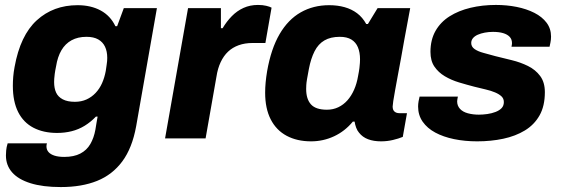

<svg xmlns="http://www.w3.org/2000/svg" viewBox="-20 -560 2278 777"><path d="M226 197Q153 197 103.5 181.5Q54 166 29 137.5Q4 109 4 69Q4 62 5 49Q6 36 11 20H170Q169 23 168.5 26Q168 29 168 32Q168 46 176.5 55.5Q185 65 201 70Q217 75 240 75Q279 75 305 61.5Q331 48 345.5 23Q360 -2 366 -35Q368 -49 370.5 -62.5Q373 -76 375 -88H368Q347 -66 322.5 -51Q298 -36 270 -29Q242 -22 211 -22Q156 -22 115.5 -43Q75 -64 53.5 -106.5Q32 -149 32 -213Q32 -230 33.5 -249Q35 -268 39 -289Q62 -417 129 -478Q196 -539 294 -539Q348 -539 387.5 -517.5Q427 -496 447 -454H454L481 -527H615L531 -49Q515 39 475 93Q435 147 373 172Q311 197 226 197ZM283 -148Q309 -148 330 -157.5Q351 -167 367 -184Q383 -201 393 -223.5Q403 -246 408 -273Q410 -288 411.5 -297Q413 -306 413.5 -313Q414 -320 414 -326Q414 -352 405 -371Q396 -390 377.5 -400.5Q359 -411 330 -411Q295 -411 269.5 -397Q244 -383 228.5 -356.5Q213 -330 207 -292Q203 -273 201.5 -261Q200 -249 199.5 -241.5Q199 -234 199 -228Q199 -203 207 -185.5Q215 -168 234 -158Q253 -148 283 -148Z M648 0 741 -527H874V-446H881Q897 -473 918 -494.5Q939 -516 965.5 -528Q992 -540 1024 -540Q1043 -540 1057.5 -536.5Q1072 -533 1079 -529L1054 -386H1002Q971 -386 946 -377Q921 -368 903 -351Q885 -334 873 -308.5Q861 -283 856 -250L812 0Z M1239 12Q1182 12 1140 -10.5Q1098 -33 1075.5 -77Q1053 -121 1053 -185Q1053 -205 1055 -226.5Q1057 -248 1061 -272Q1077 -363 1111.5 -422Q1146 -481 1197 -510Q1248 -539 1312 -539Q1346 -539 1374.5 -531Q1403 -523 1425 -506.5Q1447 -490 1462 -463H1469L1508 -527H1640L1616 -398Q1610 -362 1603 -325Q1596 -288 1590 -255Q1584 -222 1579 -195Q1574 -168 1571.5 -151Q1569 -134 1569 -129Q1569 -115 1576.5 -108.5Q1584 -102 1596 -102H1627L1610 -6Q1593 1 1570 6.5Q1547 12 1522 12Q1492 12 1469.5 3.5Q1447 -5 1433 -23Q1426 -31 1421.5 -43Q1417 -55 1415 -68H1408Q1376 -29 1332 -8.5Q1288 12 1239 12ZM1303 -116Q1328 -116 1349 -126Q1370 -136 1386 -154Q1402 -172 1413 -197Q1424 -222 1429 -252Q1433 -272 1434.5 -284.5Q1436 -297 1436.5 -305.5Q1437 -314 1437 -320Q1437 -348 1428.5 -368.5Q1420 -389 1402 -400Q1384 -411 1355 -411Q1318 -411 1293 -396.5Q1268 -382 1253 -352.5Q1238 -323 1230 -281Q1225 -255 1222.5 -240Q1220 -225 1219.5 -215.5Q1219 -206 1219 -200Q1219 -159 1238.5 -137.5Q1258 -116 1303 -116Z M1911 12Q1861 12 1817.5 3Q1774 -6 1741.5 -23.5Q1709 -41 1690.5 -67.5Q1672 -94 1672 -129Q1672 -139 1674 -150.5Q1676 -162 1678 -169H1833Q1832 -164 1831 -158.5Q1830 -153 1830 -150Q1830 -132 1841.5 -119.5Q1853 -107 1873.5 -101.5Q1894 -96 1918 -96Q1934 -96 1952 -98.5Q1970 -101 1985.5 -107Q2001 -113 2010 -122.5Q2019 -132 2019 -147Q2019 -161 2009.5 -170Q2000 -179 1983.5 -186Q1967 -193 1945.5 -198Q1924 -203 1900 -209Q1869 -217 1837.5 -226.5Q1806 -236 1780 -251.5Q1754 -267 1738 -290.5Q1722 -314 1722 -350Q1722 -399 1742.5 -435Q1763 -471 1799.5 -494Q1836 -517 1884 -528.5Q1932 -540 1987 -540Q2031 -540 2071 -532Q2111 -524 2142.5 -508Q2174 -492 2192 -468Q2210 -444 2210 -412Q2210 -399 2207.5 -387.5Q2205 -376 2204 -371H2050Q2051 -376 2051.5 -379.5Q2052 -383 2052 -385Q2052 -401 2042.5 -411Q2033 -421 2016 -426Q1999 -431 1975 -431Q1958 -431 1942 -428Q1926 -425 1913.5 -419.5Q1901 -414 1894 -405.5Q1887 -397 1887 -386Q1887 -371 1900.5 -361.5Q1914 -352 1936.5 -346Q1959 -340 1984 -333Q2016 -325 2051 -316.5Q2086 -308 2116.5 -293Q2147 -278 2166 -252.5Q2185 -227 2185 -187Q2185 -131 2163.5 -93Q2142 -55 2104 -32Q2066 -9 2016.5 1.5Q1967 12 1911 12Z"/></svg>

Font: Archivo SemiBold ExtraBold
Style: Italic
Weight: 800
Italic angle: -10°
Version: Version 2.001